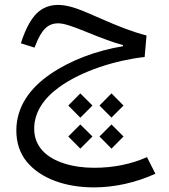

<svg xmlns="http://www.w3.org/2000/svg" viewBox="-20 -458 707 803"><path d="M315.9 34.2 366.7 -16.6 315.9 -67.4 265.6 -16.6ZM446.3 33.7 496.6 -16.6 446.3 -67.4 396 -16.6ZM315.9 163.6 366.7 112.8 315.9 62.5 265.6 112.8ZM446.3 163.6 496.6 112.8 446.3 62.5 396 112.8ZM223.6 -437.5C188 -437.5 157.7 -425.8 133.8 -402.3C109.9 -378.9 88.4 -340.3 70.3 -286.1L67.4 -276.9L124.5 -258.8L127.9 -267.6C153.8 -334.5 180.2 -360.4 223.6 -360.4C246.6 -360.4 278.8 -350.1 346.7 -322.3C408.7 -296.9 452.6 -280.8 494.1 -269.5V-264.6C384.3 -246.6 274.4 -206.1 189 -147C103 -87.9 48.3 -9.3 48.3 87.9C48.3 139.2 63 182.6 91.8 218.3C149.9 288.6 252.4 325.7 373.5 325.7C458 325.7 547.4 306.2 629.9 268.6L594.7 199.2C527.3 229 453.6 243.7 374 243.7C328.1 243.7 286.1 237.8 248.5 225.6C172.4 201.7 123 153.3 123 80.6C123 10.7 163.6 -47.4 228 -93.8C323.2 -162.6 464.8 -206.1 585 -219.7L592.8 -309.6C564 -316.9 534.2 -326.7 502.9 -338.4C471.2 -350.1 431.6 -366.7 384.3 -387.7C341.8 -406.7 309.1 -419.9 285.2 -427.2C261.2 -434.1 240.7 -437.5 223.6 -437.5Z"/></svg>

Font: Estedad Regular
Style: Regular
Weight: 400
Designer: Amin Abedi
Version: Version 7.3